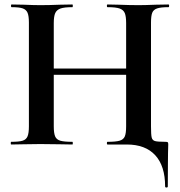

<svg xmlns="http://www.w3.org/2000/svg" viewBox="-20 -645 803 857"><path d="M161 -339H594V-311H161ZM32 -613Q29 -613 29 -619Q29 -625 32 -625L86 -624Q132 -622 160 -622Q198 -622 248 -624L303 -625Q305 -625 305 -619Q305 -613 303 -613Q267 -613 250 -607Q233 -601 226.5 -586.5Q220 -572 220 -542V-81Q220 -51 226 -36.5Q232 -22 249 -17Q266 -12 303 -12Q305 -12 305 -6Q305 0 303 0Q268 0 247 -1L160 -2L85 -1Q65 0 30 0Q28 0 28 -6Q28 -12 30 -12Q65 -12 81 -17Q97 -22 103 -36.5Q109 -51 109 -81V-544Q109 -574 103 -588Q97 -602 81.5 -607.5Q66 -613 32 -613ZM460 -12Q497 -12 514 -17Q531 -22 537 -36Q543 -50 543 -81V-542Q543 -572 537 -586.5Q531 -601 514 -607Q497 -613 460 -613Q457 -613 457 -619Q457 -625 460 -625L509 -624Q559 -622 599 -622Q626 -622 676 -624L732 -625Q735 -625 735 -619Q735 -613 732 -613Q698 -613 681.5 -607.5Q665 -602 659.5 -588Q654 -574 654 -544V-81Q654 -44 657 -31.5Q660 -19 671.5 -15.5Q683 -12 718 -12Q727 -12 729 -10Q731 -8 731 0Q731 23 730 38Q730 55 729.5 88.5Q729 122 729 187Q729 192 723 192Q717 192 717 187Q717 96 673 48Q629 0 546 0H460Q457 0 457 -6Q457 -12 460 -12Z"/></svg>

Font: Cormorant Unicase
Style: Bold
Weight: 700
Designer: Christian Thalmann (Catharsis Fonts)
Foundry: Catharsis Fonts
Version: Version 4.000